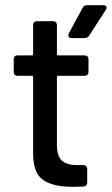

<svg xmlns="http://www.w3.org/2000/svg" viewBox="-20 -723 432 742"><path d="M307 -430H205Q200 -430 200 -425V-164Q200 -121 218.5 -103Q237 -85 278 -85H302Q309 -85 313 -81Q317 -77 317 -70V-18Q317 -4 302 -2L261 -1Q184 -1 146 -28Q108 -55 108 -129V-425Q108 -430 103 -430H48Q41 -430 37 -434Q33 -438 33 -445V-494Q33 -501 37 -505Q41 -509 48 -509H103Q108 -509 108 -514V-626Q108 -633 112 -637Q116 -641 123 -641H185Q192 -641 196 -637Q200 -633 200 -626V-514Q200 -509 205 -509H307Q314 -509 318 -505Q322 -501 322 -494V-445Q322 -438 318 -434Q314 -430 307 -430ZM244 -586 246 -594 299 -692Q304 -703 317 -703H379Q385 -703 388.5 -700.5Q392 -698 392 -694Q392 -690 389 -685L325 -586Q319 -576 307 -576H256Q244 -576 244 -586Z"/></svg>

Font: Barlow_Medium_SS
Style: Regular
Weight: 500
Designer: Jeremy Tribby
Foundry: Jeremy Tribby
Version: Version 1.101 August 23, 2024